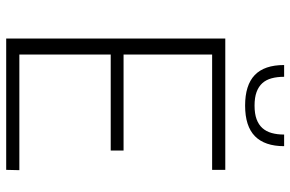

<svg xmlns="http://www.w3.org/2000/svg" viewBox="-179 -759 938 620"><g transform="rotate(90 290.0 -449.0)"><path d="M529.5 -42.5 528.5 0H104.5V-707.5H528.5V-665H156V-379H466V-337.5H156V-42.5ZM321 -771.5Q255 -771.5 222.5 -802.5Q190 -833.5 190 -897.5H228Q228 -875 232.8 -857.2Q237.5 -839.5 248.5 -827.2Q259.5 -815 277.2 -808.5Q295 -802 321 -802Q347 -802 364.8 -808.5Q382.5 -815 393.5 -827.2Q404.5 -839.5 409.5 -857.2Q414.5 -875 414.5 -897.5H452Q452 -835 419.8 -803.2Q387.5 -771.5 321 -771.5Z"/></g></svg>

Font: Lato 2
Style: Regular
Weight: 300
Designer: Lukasz Dziedzic with Adam Twardoch and Botio Nikoltchev
Foundry: tyPoland Lukasz Dziedzic
Version: Version 2.015; 2015-08-06; http://www.latofonts.com/